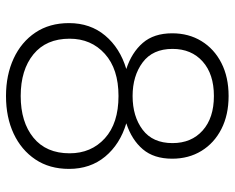

<svg xmlns="http://www.w3.org/2000/svg" viewBox="-91 -675 782 640"><g transform="rotate(90 300.0 -355.0)"><path d="M300 16Q230 16 175 -9.5Q120 -35 88.5 -82Q57 -129 57 -194Q57 -265 98.5 -314.5Q140 -364 210 -385Q155 -403 123 -440Q91 -477 91 -538Q91 -593 117 -635.5Q143 -678 190 -702Q237 -726 300 -726Q363 -726 410 -702Q457 -678 483 -635.5Q509 -593 509 -538Q509 -477 477.5 -440Q446 -403 391 -385Q461 -364 502 -314.5Q543 -265 543 -194Q543 -129 511.5 -82Q480 -35 425.5 -9.5Q371 16 300 16ZM300 -406Q368 -406 412.5 -439.5Q457 -473 457 -539Q457 -602 415 -639.5Q373 -677 300 -677Q227 -677 185 -639.5Q143 -602 143 -539Q143 -473 188 -439.5Q233 -406 300 -406ZM300 -33Q387 -33 439 -75.5Q491 -118 491 -196Q491 -268 441 -313.5Q391 -359 300 -359Q210 -359 159.5 -313.5Q109 -268 109 -196Q109 -118 161 -75.5Q213 -33 300 -33Z"/></g></svg>

Font: Geist Mono UltraLight
Style: Regular
Weight: 200
Monospace: yes
Designer: Basement.studio, Andrés Briganti, Mateo Zaragoza
Foundry: Basement.studio, Vercel, Andrés Briganti, Guido Ferreyra, Mateo Zaragoza
Version: Version 1.400; ttfautohint (v1.8.4.7-5d5b)